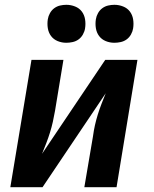

<svg xmlns="http://www.w3.org/2000/svg" viewBox="-20 -779 640 799"><path d="M23 0 111 -530H244L209 -318Q205 -295 200 -272.5Q195 -250 188 -227.5Q181 -205 172.5 -183Q164 -161 155 -139L418 -530H552L465 0H331L367 -212Q370 -235 375 -257.5Q380 -280 387 -302.5Q394 -325 402.5 -347Q411 -369 420 -391L157 0ZM456 -601Q437 -601 420 -608Q403 -615 392.5 -629Q382 -643 379 -661.5Q376 -680 379 -699Q381 -712 388 -724.5Q395 -737 406 -745Q417 -753 430 -756Q443 -759 456 -759Q475 -759 492.5 -752Q510 -745 520.5 -731Q531 -717 534 -698.5Q537 -680 534 -661Q532 -648 525 -635.5Q518 -623 507 -615Q496 -607 482.5 -604Q469 -601 456 -601ZM256 -601Q237 -601 220 -608Q203 -615 192.5 -629Q182 -643 179 -661.5Q176 -680 179 -699Q181 -712 188 -724.5Q195 -737 206 -745Q217 -753 230 -756Q243 -759 256 -759Q275 -759 292.5 -752Q310 -745 320.5 -731Q331 -717 334 -698.5Q337 -680 334 -661Q332 -648 325 -635.5Q318 -623 307 -615Q296 -607 282.5 -604Q269 -601 256 -601Z"/></svg>

Font: Iosevka Curly XBdExObl
Style: Regular
Weight: 800
Width: 7
Italic angle: -9°
Monospace: yes
Designer: Belleve Invis
Foundry: Belleve Invis
Version: Version 11.1.0; ttfautohint (v1.8.3)